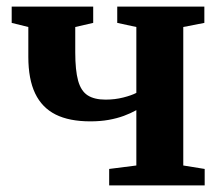

<svg xmlns="http://www.w3.org/2000/svg" viewBox="-20 -563 672 583"><path d="M311.5 0V-50L394 -60.5V-228.5Q377 -219 356 -211.2Q335 -203.5 310 -199Q285 -194.5 254 -194.5Q190.5 -194.5 149 -215.2Q107.5 -236 86.8 -279.2Q66 -322.5 66 -390.5V-481L15.5 -493.5V-543H263V-493.5L208.5 -481V-404Q208.5 -349.5 217.2 -318Q226 -286.5 246.2 -273.5Q266.5 -260.5 300.5 -260.5Q329 -260.5 354.5 -267Q380 -273.5 394 -281V-481L336 -493.5V-543H600.5V-493.5L536.5 -481V-60.5L601.5 -50V0Z"/></svg>

Font: Merriweather 48pt
Style: Bold
Weight: 700
Version: Version 2.100